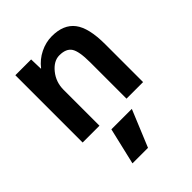

<svg xmlns="http://www.w3.org/2000/svg" viewBox="-224 -653 1049 1049"><g transform="rotate(-45 300.0 -128.5)"><path d="M181 273 231 60H389L301 273ZM69 -520H191L193 -447H195Q225 -486 269.5 -508Q314 -530 361 -530Q451 -530 493.5 -474.5Q536 -419 536 -293V0H408V-280Q408 -366 388 -396.5Q368 -427 316 -427Q272 -427 235.5 -382Q199 -337 199 -277V0H69Z"/></g></svg>

Font: M PLUS 1p
Style: Bold
Weight: 700
Version: Version 1.062